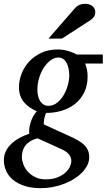

<svg xmlns="http://www.w3.org/2000/svg" viewBox="-51 -752 556 1001"><path d="M320.8 87.9Q320.8 69.8 310.1 54.7Q299.3 39.6 270 25.9L145 -30.8Q121.1 -24.9 105.2 -14.6Q89.4 -4.4 80.1 8.5Q70.8 21.5 66.9 36.1Q63 50.8 63 65.9Q63 83 70.3 103.5Q77.6 124 93 141.6Q108.4 159.2 131.8 171.1Q155.3 183.1 187 183.1Q223.1 183.1 248.5 172.9Q273.9 162.6 290 147.9Q306.2 133.3 313.5 116.9Q320.8 100.6 320.8 87.9ZM310.1 -358.9Q310.1 -377.4 306.6 -394.3Q303.2 -411.1 296.1 -424.1Q289.1 -437 278.1 -444.6Q267.1 -452.1 252 -452.1Q233.9 -452.1 214.8 -439Q195.8 -425.8 179.9 -402.8Q164.1 -379.9 154.1 -349.1Q144 -318.4 144 -283.2Q144 -265.1 147.9 -249.8Q151.9 -234.4 159.4 -223.4Q167 -212.4 177.5 -206.3Q188 -200.2 201.2 -200.2Q226.1 -200.2 246.3 -216.1Q266.6 -231.9 280.8 -255.9Q294.9 -279.8 302.5 -307.6Q310.1 -335.4 310.1 -358.9ZM393.1 -420.9Q397.5 -409.7 401.6 -392.1Q405.8 -374.5 405.8 -354Q405.8 -306.2 388.2 -270.5Q370.6 -234.9 340.8 -210.9Q311 -187 271.7 -175Q232.4 -163.1 189 -163.1Q185.5 -155.8 183.1 -147Q180.7 -138.2 179.2 -129.6Q177.7 -121.1 177.2 -114Q176.8 -106.9 178.2 -103L312 -42Q335 -31.7 353.8 -21.2Q372.6 -10.7 386 1.7Q399.4 14.2 406.7 30Q414.1 45.9 414.1 67.9Q414.1 89.4 404.1 109.6Q394 129.9 376.7 147.7Q359.4 165.5 335.2 180.7Q311 195.8 283 206.5Q254.9 217.3 223.9 223.1Q192.9 229 161.1 229Q111.8 229 75.7 216.8Q39.6 204.6 15.9 184.6Q-7.8 164.6 -19.3 138.2Q-30.8 111.8 -30.8 83Q-30.8 57.6 -20.3 36.1Q-9.8 14.6 8.3 -2.4Q26.4 -19.5 50.5 -32.7Q74.7 -45.9 102.1 -55.2Q99.6 -66.9 101.8 -82.8Q104 -98.6 109.1 -115Q114.3 -131.3 122.6 -146.5Q130.9 -161.6 141.1 -171.9Q121.1 -180.7 104 -192.1Q86.9 -203.6 74.5 -218.5Q62 -233.4 54.9 -252.7Q47.9 -272 47.9 -295.9Q47.9 -332.5 61.5 -367.9Q75.2 -403.3 101.3 -431.4Q127.4 -459.5 164.8 -476.8Q202.1 -494.1 250 -494.1Q268.1 -494.1 283.9 -491Q299.8 -487.8 312.7 -483.6Q325.7 -479.5 335.2 -475.1Q344.7 -470.7 349.1 -467.8H484.9V-420.9ZM445.8 -689Q445.8 -674.8 439.5 -665.3Q433.1 -655.8 421.9 -647.9L272 -550.8H201.7L337.9 -707Q342.8 -712.9 348.1 -717.3Q353.5 -721.7 360.1 -725.1Q366.7 -728.5 375.2 -730.2Q383.8 -731.9 395 -731.9Q408.2 -731.9 417.7 -728Q427.2 -724.1 433.3 -718Q439.5 -711.9 442.6 -704.1Q445.8 -696.3 445.8 -689Z"/></svg>

Font: Charis SIL Am
Style: Italic
Weight: 400
Italic angle: -11°
Foundry: SIL International
Version: Version 5.000